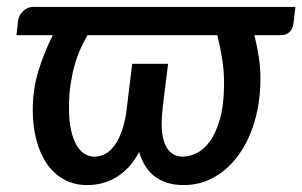

<svg xmlns="http://www.w3.org/2000/svg" viewBox="-20 -526 872 554"><path d="M832.5 -506 826.5 -457Q825 -443.5 815.8 -434Q806.5 -424.5 790.5 -424.5H714Q722 -393 726.8 -361.2Q731.5 -329.5 731.5 -300.5Q731.5 -233 714.8 -176.2Q698 -119.5 668.5 -78.8Q639 -38 598.5 -15Q558 8 510.5 8Q482 8 460.5 0.8Q439 -6.5 423.5 -19.2Q408 -32 397.8 -49.5Q387.5 -67 381.5 -87.5Q370.5 -67 356 -49.5Q341.5 -32 322.8 -19.2Q304 -6.5 281.2 0.8Q258.5 8 231 8Q194.5 8 165.5 -7.8Q136.5 -23.5 116.2 -52.2Q96 -81 85.2 -120.8Q74.5 -160.5 74.5 -208.5Q74.5 -268 90.8 -321.2Q107 -374.5 132.5 -424.5H27.5L32.5 -468.5Q33.5 -474.5 37 -481Q40.5 -487.5 46 -493.2Q51.5 -499 59.2 -502.5Q67 -506 76.5 -506ZM252 -74Q270.5 -74 285.5 -83Q300.5 -92 312 -108.5Q323.5 -125 331.5 -148Q339.5 -171 344 -199L361.5 -342H465L449 -213H449.5Q445.5 -182 446.8 -156.5Q448 -131 455 -112.8Q462 -94.5 475 -84.2Q488 -74 507.5 -74Q526.5 -74 547.5 -84.2Q568.5 -94.5 586 -118.8Q603.5 -143 615 -184Q626.5 -225 626.5 -286.5Q626.5 -323 620.5 -359.5Q614.5 -396 607 -424.5H232.5Q221 -405 211.2 -382.8Q201.5 -360.5 194.5 -335Q187.5 -309.5 183.2 -280Q179 -250.5 179 -216Q179 -175.5 185.5 -148.2Q192 -121 202.5 -104.5Q213 -88 226 -81Q239 -74 252 -74Z"/></svg>

Font: Lato Semibold
Style: Italic
Weight: 600
Italic angle: -7°
Designer: Lukasz Dziedzic
Foundry: tyPoland Lukasz Dziedzic
Version: Version 2.006; 2014-01-15